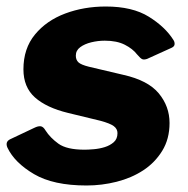

<svg xmlns="http://www.w3.org/2000/svg" viewBox="-22 -560 577 590"><path d="M244 10Q142 10 82.5 -25Q23 -60 1 -106Q-7 -124 9 -132L83 -167Q95 -173 103 -172Q111 -171 118 -159Q132 -137 157.5 -118.5Q183 -100 238 -100Q249 -100 266.5 -101.5Q284 -103 300 -108Q316 -113 327.5 -123Q339 -133 339 -151Q339 -164 327.5 -172.5Q316 -181 286 -189L187 -213Q121 -229 85.5 -260.5Q50 -292 50 -347Q50 -411 85.5 -454Q121 -497 178.5 -518.5Q236 -540 303 -540Q385 -540 435.5 -508.5Q486 -477 511 -437Q515 -431 514.5 -424Q514 -417 505 -413L430 -379Q421 -376 415.5 -378Q410 -380 399 -393Q386 -410 361.5 -422.5Q337 -435 300 -435Q279 -435 258.5 -430Q238 -425 224.5 -415Q211 -405 211 -389Q211 -376 219 -368.5Q227 -361 251 -355L357 -330Q433 -313 466 -273Q499 -233 499 -182Q499 -133 476.5 -96.5Q454 -60 418 -36.5Q382 -13 336.5 -1.5Q291 10 244 10Z"/></svg>

Font: Libre Franklin ExtraBold
Style: Italic
Weight: 800
Italic angle: -8°
Designer: Pablo Impallari, Rodrigo Fuenzalida, Nhung Nguyen
Foundry: Impallari Type
Version: Version 3.000